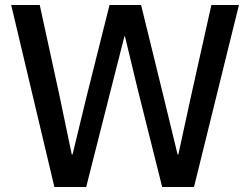

<svg xmlns="http://www.w3.org/2000/svg" viewBox="-20 -753 1008 773"><path d="M327 0H199L25 -733H140L219 -370L269 -131H272L330 -370L421 -733H548L637 -370L695 -131H698L750 -370L831 -733H942L761 0H633L536 -387L483 -607H481L425 -387Z"/></svg>

Font: IBM Plex Sans JP Medm
Style: Regular
Weight: 500
Designer: Mike Abbink; Paul van der Laan; Pieter van Rosmalen; Wujin Sim; Yejin Wi; Jinhee Kim; Boomi Park; Yona Kim; Kichan Ma
Foundry: Sandoll Inc.
Version: Version 1.002